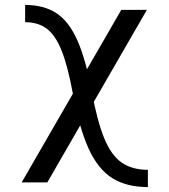

<svg xmlns="http://www.w3.org/2000/svg" viewBox="-20 -540 686 779"><path d="M580 219Q494 219 436 183Q378 147 340 64Q302 -19 276 -158Q256 -268 231 -332Q206 -396 170.5 -423Q135 -450 82 -450V-520Q158 -520 209 -486.5Q260 -453 294 -376Q328 -299 352 -170Q374 -50 402.5 20Q431 90 473.5 119.5Q516 149 580 149ZM472 -500H576L172 200H68Z"/></svg>

Font: Moderustic
Style: Regular
Weight: 400
Designer: Tural Alisoy
Foundry: TAFT Foundry
Version: Version 2.120